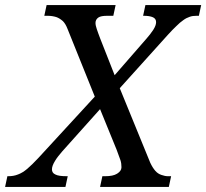

<svg xmlns="http://www.w3.org/2000/svg" viewBox="-69 -734 810 754"><path d="M188 0H-49L-40 -42H-36C-23 -42 -10 -44 2 -49C13 -53 25 -60 38 -71C51 -82 65 -96 82 -114L334 -388L320 -313L196 -621C191 -634 185 -644 178 -651C170 -658 161 -664 152 -667C142 -670 131 -672 118 -672H105L114 -714H385L376 -672H353C336 -672 324 -670 317 -665C310 -660 306 -653 306 -644C306 -637 308 -629 311 -620C314 -610 319 -598 324 -584L398 -396L351 -404L506 -582C516 -593 525 -605 533 -617C540 -628 544 -638 544 -647C544 -656 540 -662 532 -666C523 -670 511 -672 496 -672H493L502 -714H721L712 -672H703C693 -672 684 -671 676 -668C667 -665 659 -661 651 -655C642 -649 633 -641 624 -632C614 -623 603 -611 590 -597L371 -354L384 -430L521 -95C527 -82 534 -71 541 -63C548 -55 556 -50 565 -47C574 -44 582 -42 590 -42H603L594 0H324L333 -42H344C364 -42 380 -45 391 -52C402 -59 408 -67 408 -77C408 -86 407 -96 404 -105C401 -114 396 -127 389 -146L307 -347L354 -339L175 -139C164 -126 154 -114 147 -102C139 -89 135 -78 135 -69C135 -60 139 -53 148 -49C157 -44 172 -42 194 -42H197L188 0Z"/></svg>

Font: NameLogos Serif
Style: Italic
Weight: 500
Version: Version 0.1